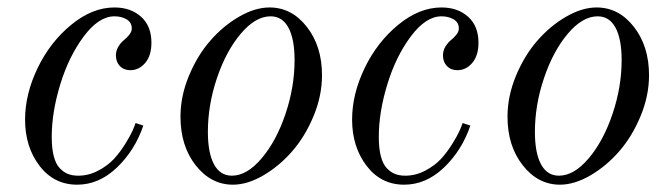

<svg xmlns="http://www.w3.org/2000/svg" viewBox="-20 -488 1811 520"><path d="M347.2 -154.8 368.2 -147.9Q345.2 -80.6 296.6 -34.2Q248 12.2 189 12.2Q126 12.2 86.9 -39.1Q47.9 -90.3 47.9 -164.1Q47.9 -232.9 81.8 -303.5Q115.7 -374 172.9 -420.9Q230 -467.8 290 -467.8Q334 -467.8 362.1 -442.6Q390.1 -417.5 390.1 -372.1Q390.1 -337.4 373.3 -317.6Q356.4 -297.9 333 -297.9Q315.4 -297.9 304.7 -309.1Q293.9 -320.3 293.9 -337.9Q293.9 -351.1 300.8 -362.1Q307.6 -373 315.4 -379.2Q323.2 -385.3 330.1 -393.8Q336.9 -402.3 336.9 -411.1Q336.9 -427.2 323 -435.5Q309.1 -443.8 290 -443.8Q247.6 -443.8 207 -389.6Q166.5 -335.4 143.3 -259.8Q120.1 -184.1 120.1 -117.2Q120.1 -85.9 125.7 -64.7Q131.3 -43.5 141.8 -32.5Q152.3 -21.5 164.3 -16.8Q176.3 -12.2 191.9 -12.2Q220.2 -12.2 246.1 -25.9Q272 -39.6 288.6 -57.6Q305.2 -75.7 319.1 -98.1Q333 -120.6 338.9 -133.8Q344.7 -147 347.2 -154.8Z M607.9 -12.2Q648.9 -12.2 688.7 -59.3Q728.5 -106.4 753.2 -179.4Q777.8 -252.4 777.8 -325.2Q777.8 -382.3 761.2 -413.1Q744.6 -443.8 712.9 -443.8Q671.9 -443.8 632.1 -396.7Q592.3 -349.6 567.6 -276.6Q543 -203.6 543 -130.9Q543 -73.7 559.6 -43Q576.2 -12.2 607.9 -12.2ZM610.8 12.2Q551.3 12.2 510 -40.3Q468.8 -92.8 468.8 -171.9Q468.8 -227.5 491.7 -282.7Q514.6 -337.9 549.6 -377.9Q584.5 -418 627.7 -442.9Q670.9 -467.8 710 -467.8Q770 -467.8 811 -415.3Q852.1 -362.8 852.1 -284.2Q852.1 -228.5 829.1 -173.3Q806.2 -118.2 771.2 -78.1Q736.3 -38.1 693.1 -12.9Q649.9 12.2 610.8 12.2Z M1232.9 -154.8 1253.9 -147.9Q1231 -80.6 1182.4 -34.2Q1133.8 12.2 1074.7 12.2Q1011.7 12.2 972.7 -39.1Q933.6 -90.3 933.6 -164.1Q933.6 -232.9 967.5 -303.5Q1001.5 -374 1058.6 -420.9Q1115.7 -467.8 1175.8 -467.8Q1219.7 -467.8 1247.8 -442.6Q1275.9 -417.5 1275.9 -372.1Q1275.9 -337.4 1259 -317.6Q1242.2 -297.9 1218.8 -297.9Q1201.2 -297.9 1190.4 -309.1Q1179.7 -320.3 1179.7 -337.9Q1179.7 -351.1 1186.5 -362.1Q1193.4 -373 1201.2 -379.2Q1209 -385.3 1215.8 -393.8Q1222.7 -402.3 1222.7 -411.1Q1222.7 -427.2 1208.7 -435.5Q1194.8 -443.8 1175.8 -443.8Q1133.3 -443.8 1092.8 -389.6Q1052.2 -335.4 1029.1 -259.8Q1005.9 -184.1 1005.9 -117.2Q1005.9 -85.9 1011.5 -64.7Q1017.1 -43.5 1027.6 -32.5Q1038.1 -21.5 1050 -16.8Q1062 -12.2 1077.6 -12.2Q1106 -12.2 1131.8 -25.9Q1157.7 -39.6 1174.3 -57.6Q1190.9 -75.7 1204.8 -98.1Q1218.8 -120.6 1224.6 -133.8Q1230.5 -147 1232.9 -154.8Z M1493.7 -12.2Q1534.7 -12.2 1574.5 -59.3Q1614.3 -106.4 1638.9 -179.4Q1663.6 -252.4 1663.6 -325.2Q1663.6 -382.3 1647 -413.1Q1630.4 -443.8 1598.6 -443.8Q1557.6 -443.8 1517.8 -396.7Q1478 -349.6 1453.4 -276.6Q1428.7 -203.6 1428.7 -130.9Q1428.7 -73.7 1445.3 -43Q1461.9 -12.2 1493.7 -12.2ZM1496.6 12.2Q1437 12.2 1395.8 -40.3Q1354.5 -92.8 1354.5 -171.9Q1354.5 -227.5 1377.4 -282.7Q1400.4 -337.9 1435.3 -377.9Q1470.2 -418 1513.4 -442.9Q1556.6 -467.8 1595.7 -467.8Q1655.8 -467.8 1696.8 -415.3Q1737.8 -362.8 1737.8 -284.2Q1737.8 -228.5 1714.8 -173.3Q1691.9 -118.2 1657 -78.1Q1622.1 -38.1 1578.9 -12.9Q1535.6 12.2 1496.6 12.2Z"/></svg>

Font: Flanker Steampunk
Style: Italic
Weight: 400
Italic angle: -12°
Designer: Alexey Kryukov, Leonardo Di Lena
Foundry: Alexey Kryukov, Leonardo Di Lena
Version: 1.210